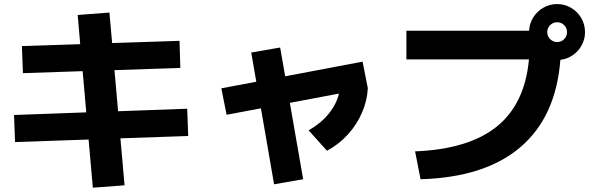

<svg xmlns="http://www.w3.org/2000/svg" viewBox="-20 -838 2852 928"><path d="M408.2 -163.6 52.7 -151.4 47.9 -282.2 397 -294.9 379.4 -494.1 90.8 -484.4 85.9 -615.2 367.7 -624.5 355.5 -765.6 508.8 -777.3 522 -629.9 847.7 -640.6 851.6 -509.8 533.2 -499 550.8 -300.3 884.8 -312.5 889.6 -180.7 562 -169.4 582 57.6 428.7 69.3Z M1049.8 -411.1 1218.8 -442.9 1194.3 -584 1334 -608.4 1358.4 -469.2 1732.4 -540 1757.8 -412.1Q1754.9 -351.6 1729.7 -293.5Q1704.6 -235.4 1660.9 -187.5Q1617.2 -139.6 1560.5 -109.4L1471.7 -208Q1530.3 -241.2 1568.4 -287.8Q1606.4 -334.5 1618.2 -385.7L1380.9 -340.8L1445.3 28.3L1304.7 52.7L1241.2 -314.5L1075.2 -283.2Z M2536.6 -550.8H1944.3V-689.5H2537.1Q2539.1 -724.6 2557.6 -754.2Q2576.2 -783.7 2606.7 -801Q2637.2 -818.4 2672.9 -818.4Q2709.5 -818.4 2740.5 -800Q2771.5 -781.7 2789.6 -750.5Q2807.6 -719.2 2807.6 -682.6Q2807.6 -648.9 2791.7 -619.6Q2775.9 -590.3 2748.8 -571.5Q2721.7 -552.7 2688.5 -548.8Q2667 -273.4 2495.6 -127Q2324.2 19.5 2012.7 28.3L1986.3 -106.4Q2245.1 -116.7 2381.1 -226.3Q2517.1 -335.9 2536.6 -550.8ZM2720.7 -682.6Q2720.7 -702.6 2706.8 -716.6Q2692.9 -730.5 2672.9 -730.5Q2653.3 -730.5 2639.2 -716.6Q2625 -702.6 2625 -682.6Q2625 -663.1 2639.2 -648.9Q2653.3 -634.8 2672.9 -634.8Q2692.9 -634.8 2706.8 -648.9Q2720.7 -663.1 2720.7 -682.6Z"/></svg>

Font: Pretendard JP ExtraBold
Style: Regular
Weight: 800
Designer: Base glyphs from Inter by Rasmus Andersson; Hangeul glyphs from Noto Sans CJK(Source Han Sans) by Jang Soo-young and Kan
Foundry: Kil Hyung-jin
Version: Version 1.309